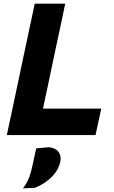

<svg xmlns="http://www.w3.org/2000/svg" viewBox="-20 -733 620 1042"><path d="M17 0Q29.5 -57.5 40.8 -111Q52 -164.5 66.5 -232.5L117.5 -473.5Q132.5 -543 144.2 -598.5Q156 -654 168.5 -713H334Q321.5 -653 309.8 -597.8Q298 -542.5 283 -473L238 -259.5Q231 -227 225 -198.5Q219 -170 213 -143.5H529.5L498.5 0ZM104.5 289Q128 258.5 139 227.8Q150 197 157.5 159.5Q162.5 137.5 167 115.5Q171.5 93.5 176.5 72L245 66Q281.5 70 297.5 91.2Q313.5 112.5 307.5 143Q298 189.5 261.2 226.8Q224.5 264 169 286.5Z"/></svg>

Font: Commissioner
Style: Bold Italic
Weight: 700
Italic angle: -12°
Designer: Kostas Bartsokas
Foundry: Kostas Bartsokas
Version: Version 1.000; ttfautohint (v1.8.3)